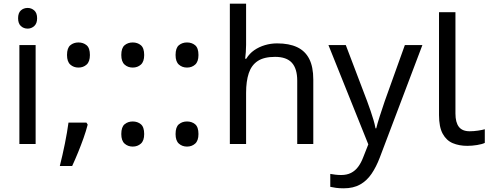

<svg xmlns="http://www.w3.org/2000/svg" viewBox="-20 -780 2656 1040"><path d="M173 -536V0H85V-536ZM130 -737Q150 -737 165.5 -723.5Q181 -710 181 -681Q181 -653 165.5 -639Q150 -625 130 -625Q108 -625 93 -639Q78 -653 78 -681Q78 -710 93 -723.5Q108 -737 130 -737Z M448 -116 455 -105Q446 -70 432.5 -32Q419 6 403.5 44Q388 82 371 119H304Q319 60 331.5 -2Q344 -64 351 -116ZM405 -414Q379 -414 361 -430Q343 -446 343 -482Q343 -520 361 -535Q379 -550 405 -550Q431 -550 449 -535Q467 -520 467 -482Q467 -446 449 -430Q431 -414 405 -414Z M699 -414Q673 -414 655 -430Q637 -446 637 -482Q637 -520 655 -535Q673 -550 699 -550Q725 -550 743 -535Q761 -520 761 -482Q761 -446 743 -430Q725 -414 699 -414ZM699 14Q673 14 655 -2Q637 -18 637 -54Q637 -92 655 -107Q673 -122 699 -122Q725 -122 743 -107Q761 -92 761 -54Q761 -18 743 -2Q725 14 699 14Z M993 -414Q967 -414 949 -430Q931 -446 931 -482Q931 -520 949 -535Q967 -550 993 -550Q1019 -550 1037 -535Q1055 -520 1055 -482Q1055 -446 1037 -430Q1019 -414 993 -414ZM993 14Q967 14 949 -2Q931 -18 931 -54Q931 -92 949 -107Q967 -122 993 -122Q1019 -122 1037 -107Q1055 -92 1055 -54Q1055 -18 1037 -2Q1019 14 993 14Z M1313 -537Q1313 -518 1311.5 -498Q1310 -478 1308 -462H1314Q1331 -490 1357 -508Q1383 -526 1415 -535.5Q1447 -545 1481 -545Q1546 -545 1589.5 -524.5Q1633 -504 1655 -461Q1677 -418 1677 -349V0H1590V-343Q1590 -408 1561 -440Q1532 -472 1470 -472Q1410 -472 1376 -449.5Q1342 -427 1327.5 -383.5Q1313 -340 1313 -277V0H1225V-760H1313Z M1759 -536H1853L1969 -231Q1979 -204 1987.5 -179Q1996 -154 2003 -130.5Q2010 -107 2014 -85H2018Q2024 -110 2037 -150.5Q2050 -191 2064 -232L2173 -536H2268L2037 74Q2018 124 1992.5 161.5Q1967 199 1930.5 219.5Q1894 240 1842 240Q1818 240 1800 237.5Q1782 235 1769 232V162Q1780 164 1795.5 166Q1811 168 1828 168Q1859 168 1881.5 156.5Q1904 145 1920 123.5Q1936 102 1947 73L1975 2Z M2511 10Q2467 10 2432.5 -4.5Q2398 -19 2378 -55.5Q2358 -92 2358 -157V-714H2447V-165Q2447 -117 2465.5 -93Q2484 -69 2524 -69Q2546 -69 2569.5 -72.5Q2593 -76 2606 -80V-6Q2592 1 2564.5 5.5Q2537 10 2511 10Z"/></svg>

Font: hexuoriya05
Style: Book
Weight: 400
Designer: Jelle Bosma - Monotype Design Team
Foundry: Monotype Imaging Inc.
Version: Version 2.003